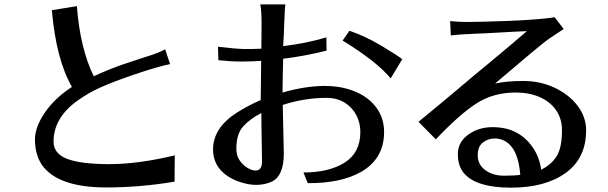

<svg xmlns="http://www.w3.org/2000/svg" viewBox="-20 -822 2775 877"><path d="M139.6 -183.6Q139.6 -242.2 185.5 -308.6Q231.4 -375 308.6 -424.8Q236.3 -550.8 216.8 -775.4L331.1 -793.9Q345.7 -601.6 408.2 -473.6Q479.5 -506.8 545.9 -529.3L637.7 -559.6Q700.2 -578.1 734.4 -596.7L756.8 -529.3Q696.3 -516.6 597.2 -482.9Q498 -449.2 440.4 -423.3Q382.8 -397.5 334 -362.3Q224.6 -284.2 224.6 -174.8Q224.6 -120.1 287.1 -96.2Q349.6 -72.3 480 -72.3Q610.4 -72.3 778.3 -112.3L777.3 7.8Q619.1 34.2 465.8 34.2Q258.8 34.2 181.6 -55.7Q140.6 -103.5 139.6 -183.6Z M953.1 -139.6Q953.1 -238.3 1063.5 -308.6Q1113.3 -339.8 1170.9 -365.2L1172.9 -543.9Q1131.8 -541 1083 -541Q1034.2 -541 977.5 -546.9L975.6 -608.4Q1059.6 -598.6 1096.7 -598.1Q1133.8 -597.7 1173.8 -599.6L1174.8 -710Q1174.8 -777.3 1168.9 -801.8H1283.2Q1281.2 -786.1 1280.3 -759.3Q1279.3 -732.4 1278.3 -713.9Q1277.3 -695.3 1276.4 -665.5Q1275.4 -635.7 1273.4 -611.3Q1384.8 -625 1470.7 -651.4L1471.7 -590.8Q1371.1 -565.4 1273.4 -553.7Q1272.5 -513.7 1271.5 -474.1Q1270.5 -434.6 1270.5 -399.4Q1477.5 -458 1605.5 -402.3Q1665 -377 1699.7 -329.6Q1734.4 -282.2 1734.4 -218.8Q1734.4 -97.7 1629.9 -37.1Q1537.1 15.6 1385.7 14.6L1366.2 -34.2Q1483.4 -34.2 1554.7 -79.6Q1626 -125 1626 -219.7Q1626 -259.8 1607.9 -295.4Q1589.8 -331.1 1554.7 -353Q1519.5 -375 1470.7 -375Q1372.1 -375 1271.5 -342.8L1276.4 -121.1Q1276.4 -14.6 1216.8 9.8Q1155.3 34.2 1084 11.7Q1049.8 2 1019.5 -17.6Q953.1 -62.5 953.1 -139.6ZM1059.6 -143.6Q1059.6 -110.4 1075.2 -88.4Q1090.8 -66.4 1111.3 -54.7Q1131.8 -43 1147.5 -43Q1176.8 -43 1176.8 -85Q1176.8 -95.7 1176.3 -122.6Q1175.8 -149.4 1175.3 -182.6Q1174.8 -215.8 1174.3 -249Q1173.8 -282.2 1173.8 -305.7Q1122.1 -279.3 1090.8 -244.6Q1059.6 -210 1059.6 -143.6ZM1544.9 -636.7 1576.2 -681.6Q1647.5 -657.2 1718.3 -615.2Q1789.1 -573.2 1817.4 -551.8L1764.6 -463.9Q1701.2 -541 1544.9 -636.7Z M1891.6 -265.6Q2023.4 -374 2075.7 -418.5Q2127.9 -462.9 2148.9 -480.5Q2169.9 -498 2201.2 -523.4Q2314.5 -617.2 2386.7 -679.7Q2332 -677.7 2268.1 -673.8Q2204.1 -669.9 2141.1 -667.5Q2078.1 -665 2039.1 -660.2L2036.1 -725.6Q2076.2 -721.7 2109.9 -721.7Q2143.6 -721.7 2182.6 -722.7Q2421.9 -728.5 2513.7 -743.2L2554.7 -689.5Q2539.1 -678.7 2521.5 -667.5Q2503.9 -656.2 2487.8 -645Q2471.7 -633.8 2441.4 -608.9Q2411.1 -584 2375 -553.7Q2338.9 -523.4 2303.7 -493.2Q2268.6 -462.9 2241.2 -440.4Q2293 -452.1 2370.6 -452.1Q2448.2 -452.1 2514.2 -420.9Q2580.1 -389.6 2618.7 -338.4Q2657.2 -287.1 2657.2 -226.6Q2657.2 -99.6 2564 -32.2Q2470.7 35.2 2314 35.2Q2157.2 35.2 2100.6 -29.3Q2071.3 -62.5 2071.3 -117.7Q2071.3 -172.9 2118.7 -207Q2166 -241.2 2229.5 -241.2Q2293 -241.2 2338.4 -216.8Q2383.8 -192.4 2414.1 -147.9Q2444.3 -103.5 2452.1 -46.9Q2499 -70.3 2522.9 -108.9Q2546.9 -147.5 2546.9 -227.5Q2546.9 -280.3 2519.5 -319.3Q2492.2 -358.4 2444.3 -378.9Q2396.5 -399.4 2335.9 -399.4Q2232.4 -399.4 2154.8 -348.6Q2077.1 -297.9 1970.7 -185.5ZM2356.4 -23.4Q2349.6 -108.4 2318.8 -148.9Q2288.1 -189.5 2239.3 -189.5Q2210 -189.5 2186 -171.4Q2162.1 -153.3 2162.1 -111.8Q2162.1 -70.3 2196.8 -44.9Q2231.4 -19.5 2281.7 -19.5Q2332 -19.5 2356.4 -23.4Z"/></svg>

Font: GenEi LateMin P v2
Style: Medium
Weight: 500
Designer: o_tamon (Modified)
Foundry: o_tamon / Adobe Systems Incorporated / FONT 910 / Philipp H. Poll
Version: Version 2.1;Original Version 1.004